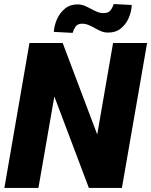

<svg xmlns="http://www.w3.org/2000/svg" viewBox="-20 -922 742 942"><path d="M701.7 -710.9 578.1 0H416L246.6 -448.7L168.5 0H1.5L124.5 -710.9H287.6L457 -262.2L534.7 -710.9ZM538.1 -902.3 626.5 -897.5Q625 -864.3 611.3 -833.3Q597.7 -802.2 572.3 -782Q546.9 -761.7 509.8 -762.2Q491.7 -762.2 475.6 -769Q459.5 -775.9 444.3 -784.7Q429.2 -793.5 413.3 -799.8Q397.5 -806.2 380.4 -805.7Q359.9 -804.7 350.6 -791.3Q341.3 -777.8 336.4 -760.7L244.1 -765.6Q246.1 -798.3 260.3 -829.3Q274.4 -860.4 299.8 -880.6Q325.2 -900.9 362.3 -900.4Q379.9 -899.9 395.8 -893.3Q411.6 -886.7 427 -878.2Q442.4 -869.6 458.3 -863.3Q474.1 -856.9 491.7 -857.9Q512.2 -858.4 522.2 -871.3Q532.2 -884.3 538.1 -902.3Z"/></svg>

Font: Roboto Black
Style: Italic
Weight: 900
Italic angle: -12°
Designer: Christian Robertson
Foundry: Google
Version: Version 3.0; 2020